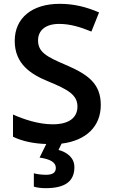

<svg xmlns="http://www.w3.org/2000/svg" viewBox="-20 -744 590 1004"><path d="M369 130C369 80 330 52 286 40L302 7C431 -9 507 -83 507 -195C507 -307 440 -355 323 -405C222 -448 179 -472 179 -533C179 -584 217 -619 289 -619C346 -619 399 -603 458 -579L498 -679C433 -707 368 -724 292 -724C150 -724 57 -652 57 -530C57 -409 142 -355 233 -318C335 -276 385 -248 385 -187C385 -131 344 -94 256 -94C182 -94 107 -119 48 -145V-29C95 -6 155 7 222 9L187 80C243 88 272 105 272 134C272 161 252 170 220 170C200 170 173 167 157 162V232C173 237 194 240 219 240C326 240 369 200 369 130Z"/></svg>

Font: Noto Sans Kayah Li SemiBold
Style: Regular
Weight: 600
Designer: Monotype Design Team, Sérgio Martins
Foundry: Monotype Imaging Inc.
Version: Version 2.002